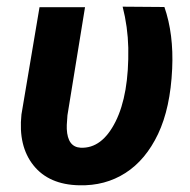

<svg xmlns="http://www.w3.org/2000/svg" viewBox="-20 -550 574 581"><path d="M237.3 -528.3 184.1 -201.2 182.1 -171.9V-159.7Q184.6 -105 224.1 -103Q288.6 -100.1 329.6 -181.9Q370.6 -263.7 368.2 -405.3Q366.7 -468.8 351.1 -529.8L477.5 -528.8Q505.9 -446.8 501 -341.8Q495.6 -223.1 458.3 -144.5Q420.9 -65.9 359.6 -26.6Q298.3 12.7 219.7 10.7Q127.9 8.8 81.3 -49.6Q34.7 -107.9 44.9 -203.6L99.6 -528.3Z"/></svg>

Font: RobotoInd
Style: Bold Italic
Weight: 700
Italic angle: -12°
Designer: Google
Version: Version 2.001150; 2014